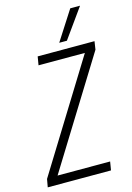

<svg xmlns="http://www.w3.org/2000/svg" viewBox="-160 -973 718 1041"><g transform="rotate(-15 199.0 -453.0)"><path d="M-26 0 -18 -45 357 -652H97L105 -700H424L417 -654L42 -48H337L329 0ZM237 -741 343 -906H398L280 -741Z"/></g></svg>

Font: Georama SemiCondensed Light
Style: Italic
Weight: 300
Width: 4
Italic angle: -9°
Designer: Jean-Baptiste Levee
Foundry: Production Type
Version: Version 1.000